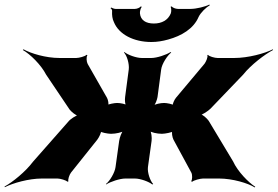

<svg xmlns="http://www.w3.org/2000/svg" viewBox="-83 -782 1216 841"><path d="M677 -170 755 -26C760 -17 760 6 754 12L759 14C765 8 794 0 806 0H877C935 0 1003 20 1033 39L1035 36C1005 17 958 -31 938 -75L831 -253C824 -263 804 -282 793 -282L792 -278C803 -278 830 -297 839 -306L982 -455C1016 -498 1077 -544 1113 -563L1112 -566C1077 -548 1004 -528 943 -528H870C858 -528 832 -535 828 -542L825 -540C829 -533 819 -511 813 -503L688 -354C681 -346 671 -324 674 -319L677 -321C674 -326 647 -331 636 -331C621 -331 595 -326 588 -319L589 -317C597 -323 605 -345 607 -357L623 -478C626 -502 650 -539 667 -552L664 -554C646 -542 604 -528 580 -528H538C514 -528 476 -542 462 -554L460 -552C473 -539 484 -502 481 -478L465 -357C463 -344 465 -323 470 -317L474 -320C469 -326 445 -331 430 -331C419 -331 391 -326 386 -321L390 -319C395 -324 390 -346 386 -353L301 -502C296 -511 294 -533 300 -540L296 -542C290 -535 263 -528 251 -528H178C117 -528 52 -548 20 -566L17 -563C49 -545 97 -498 119 -455L222 -302C229 -293 251 -274 262 -274V-278C251 -278 223 -259 216 -249L61 -73C29 -30 -28 16 -63 35L-62 38C-27 20 43 0 100 0H169C181 0 208 8 212 14L217 12C213 6 221 -17 228 -26L343 -170C350 -179 363 -204 359 -210L353 -208C357 -202 390 -196 402 -196H405C423 -196 453 -202 462 -210L459 -213C450 -205 441 -179 439 -165L423 -50C420 -26 398 11 381 24L382 26C400 14 442 0 466 0H508C532 0 570 14 584 26L588 24C575 11 562 -26 565 -50L581 -165C583 -179 580 -205 573 -213L570 -210C577 -202 606 -196 625 -196H627C639 -196 672 -202 678 -208L673 -210C667 -204 672 -179 677 -170ZM591 -679C555 -679 533 -694 530 -723C529 -731 533 -747 538 -752L534 -754C530 -749 518 -743 508 -743H423C417 -743 408 -747 404 -749L401 -746C405 -744 409 -738 408 -733C407 -716 409 -699 416 -685C438 -631 503 -598 580 -598C605 -598 629 -602 654 -609C712 -625 765 -656 787 -708C796 -727 820 -750 836 -759L834 -762C817 -753 777 -743 752 -743H696C686 -743 672 -749 669 -754L664 -752C668 -747 668 -731 665 -723C653 -694 626 -679 591 -679Z"/></svg>

Font: Asimov
Style: EdgeWideIt
Weight: 500
Designer: Google
Version: Version 2.000980: 2014